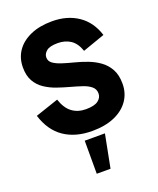

<svg xmlns="http://www.w3.org/2000/svg" viewBox="-173 -806 968 1179"><g transform="rotate(-20 310.5 -217.0)"><path d="M316 14Q207 14 133 -36.5Q59 -87 27 -190L178 -241Q198 -180 235.5 -152.5Q273 -125 325 -125Q380 -125 405 -143.5Q430 -162 430 -190Q430 -218 409.5 -235.5Q389 -253 354.5 -264.5Q320 -276 279.5 -287Q239 -298 198.5 -312Q158 -326 123.5 -349Q89 -372 68.5 -408Q48 -444 48 -498Q48 -559 79.5 -605Q111 -651 170.5 -677.5Q230 -704 313 -704Q411 -704 481.5 -656.5Q552 -609 581 -517L436 -466Q418 -519 383 -542.5Q348 -566 299 -566Q247 -566 225.5 -548Q204 -530 204 -507Q204 -482 225 -467Q246 -452 280 -441Q314 -430 355.5 -419.5Q397 -409 438 -393.5Q479 -378 513 -353.5Q547 -329 568 -291Q589 -253 589 -196Q589 -134 556 -86.5Q523 -39 462 -12.5Q401 14 316 14ZM251 270V54H383L341 270Z"/></g></svg>

Font: Radio Canada Big
Style: Regular
Weight: 400
Designer: Étienne Aubert Bonn
Foundry: Coppers and Brasses
Version: Version 1.001